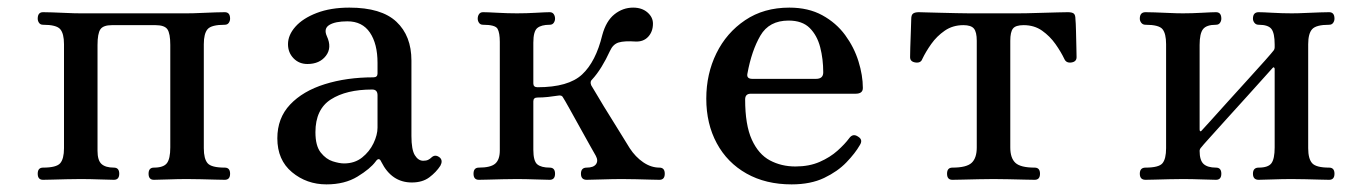

<svg xmlns="http://www.w3.org/2000/svg" viewBox="-20 -472 3601 504"><path d="M93 0Q79 0 79 -16Q79 -32 93 -32Q128 -32 138 -43.5Q148 -55 148 -83V-356Q148 -384 138 -395.5Q128 -407 93 -407Q86 -407 82.5 -412Q79 -417 79 -423Q79 -440 93 -440Q100 -440 117 -439.5Q134 -439 154.5 -438Q175 -437 191 -437H471Q487 -437 507.5 -438Q528 -439 545.5 -439.5Q563 -440 570 -440Q584 -440 584 -423Q584 -417 580.5 -412Q577 -407 570 -407Q535 -407 525 -395.5Q515 -384 515 -356V-83Q515 -55 525 -43.5Q535 -32 570 -32Q584 -32 584 -16Q584 0 570 0Q563 0 545.5 -0.5Q528 -1 507.5 -1.5Q487 -2 471 -2Q447 -2 421 -1Q395 0 384 0Q370 0 370 -16Q370 -32 384 -32Q409 -32 418 -43.5Q427 -55 427 -85V-354Q427 -384 419.5 -395Q412 -406 388 -406H274Q251 -406 243.5 -395Q236 -384 236 -354V-76Q236 -51 246.5 -41.5Q257 -32 279 -32Q293 -32 293 -16Q293 0 279 0Q269 0 242.5 -1Q216 -2 191 -2Q175 -2 154.5 -1.5Q134 -1 117 -0.5Q100 0 93 0Z M837 12Q785 12 746.5 -20Q708 -52 708 -109Q708 -162 741.5 -197.5Q775 -233 832.5 -251Q890 -269 960 -269Q971 -269 971 -279V-307Q971 -357 951 -386.5Q931 -416 892 -416Q860 -416 844.5 -406.5Q829 -397 838 -377Q852 -347 835.5 -325.5Q819 -304 787 -304Q765 -304 750.5 -319Q736 -334 736 -356Q736 -380 755.5 -402Q775 -424 811.5 -438Q848 -452 897 -452Q981 -452 1020.5 -415Q1060 -378 1060 -313V-115Q1060 -79 1069 -64.5Q1078 -50 1091 -50Q1099 -50 1104 -52.5Q1109 -55 1113 -59Q1123 -68 1135 -58Q1143 -50 1136 -37Q1125 -20 1107 -6.5Q1089 7 1061 7Q1008 7 981 -47Q975 -61 966 -48Q952 -29 918.5 -8.5Q885 12 837 12ZM883 -43Q911 -43 930.5 -58.5Q950 -74 960.5 -96Q971 -118 971 -137V-222Q971 -237 957 -237Q889 -237 848.5 -211Q808 -185 808 -125Q808 -89 822 -71.5Q836 -54 853.5 -48.5Q871 -43 883 -43Z M1237 0Q1223 0 1223 -16Q1223 -32 1237 -32Q1268 -32 1280 -42.5Q1292 -53 1292 -77V-362Q1292 -386 1286 -396.5Q1280 -407 1248 -407Q1241 -407 1237.5 -412Q1234 -417 1234 -423Q1234 -430 1237.5 -435Q1241 -440 1248 -440Q1259 -440 1286 -438.5Q1313 -437 1337 -437Q1362 -437 1387.5 -438.5Q1413 -440 1423 -440Q1430 -440 1433.5 -435Q1437 -430 1437 -423Q1437 -417 1433.5 -412Q1430 -407 1423 -407Q1401 -407 1390.5 -398.5Q1380 -390 1380 -360V-253Q1380 -243 1391 -243Q1472 -243 1508 -276.5Q1544 -310 1561 -380Q1571 -417 1593 -434.5Q1615 -452 1642 -452Q1665 -452 1679.5 -439.5Q1694 -427 1694 -410Q1694 -389 1681.5 -375.5Q1669 -362 1648 -363Q1619 -365 1604 -360.5Q1589 -356 1581 -338Q1571 -316 1559 -296.5Q1547 -277 1534 -263Q1528 -258 1532 -248Q1536 -242 1550 -218Q1564 -194 1582 -165.5Q1600 -137 1614.5 -113Q1629 -89 1633 -83Q1648 -60 1668.5 -46Q1689 -32 1711 -32Q1725 -32 1725 -16Q1725 0 1711 0Q1704 0 1687 -0.5Q1670 -1 1650 -1.5Q1630 -2 1613 -2Q1589 -2 1559.5 -1Q1530 0 1520 0Q1505 0 1505 -16Q1505 -32 1520 -32Q1538 -32 1544.5 -41Q1551 -50 1544 -63Q1541 -68 1529 -89.5Q1517 -111 1502 -138Q1487 -165 1474.5 -187.5Q1462 -210 1458 -216Q1455 -223 1445 -221Q1432 -219 1418.5 -217.5Q1405 -216 1391 -216Q1380 -216 1380 -206V-79Q1380 -49 1390.5 -40.5Q1401 -32 1423 -32Q1437 -32 1437 -16Q1437 0 1423 0Q1413 0 1386.5 -1Q1360 -2 1336 -2Q1320 -2 1299.5 -1.5Q1279 -1 1261.5 -0.5Q1244 0 1237 0Z M2058 12Q1990 12 1939.5 -16.5Q1889 -45 1861.5 -96Q1834 -147 1834 -213Q1834 -278 1860.5 -332Q1887 -386 1936 -419Q1985 -452 2052 -452Q2102 -452 2138.5 -432Q2175 -412 2198.5 -380Q2222 -348 2233.5 -311Q2245 -274 2245 -241Q2245 -226 2226 -226H1951Q1936 -226 1936 -211Q1936 -144 1953.5 -105.5Q1971 -67 2001 -51Q2031 -35 2068 -35Q2104 -35 2131.5 -47Q2159 -59 2178.5 -76.5Q2198 -94 2209 -109Q2219 -123 2233 -113Q2246 -105 2237 -91Q2225 -70 2202 -46Q2179 -22 2143.5 -5Q2108 12 2058 12ZM1955 -265H2122Q2141 -265 2141 -282Q2141 -317 2133 -348Q2125 -379 2105.5 -398.5Q2086 -418 2050 -418Q1999 -418 1976 -378.5Q1953 -339 1942 -279Q1939 -265 1955 -265Z M2480 0Q2466 0 2466 -16Q2466 -32 2480 -32Q2517 -32 2530.5 -44.5Q2544 -57 2544 -85V-365Q2544 -388 2536.5 -397Q2529 -406 2509 -406Q2481 -406 2460 -391.5Q2439 -377 2424.5 -356.5Q2410 -336 2401 -317Q2397 -306 2383 -308Q2369 -310 2369 -322Q2369 -327 2369.5 -347.5Q2370 -368 2371 -390.5Q2372 -413 2372 -422Q2372 -433 2377 -436.5Q2382 -440 2392 -440Q2394 -440 2410 -439.5Q2426 -439 2448 -438.5Q2470 -438 2491 -437.5Q2512 -437 2524 -437H2653Q2673 -437 2703 -438Q2733 -439 2757 -439.5Q2781 -440 2783 -440Q2794 -440 2798.5 -436.5Q2803 -433 2803 -422Q2804 -413 2804.5 -390.5Q2805 -368 2805.5 -347.5Q2806 -327 2806 -322Q2806 -310 2792.5 -308Q2779 -306 2774 -317Q2765 -336 2750.5 -356.5Q2736 -377 2715.5 -391.5Q2695 -406 2667 -406Q2646 -406 2639 -397Q2632 -388 2632 -365V-85Q2632 -57 2645.5 -44.5Q2659 -32 2696 -32Q2710 -32 2710 -16Q2710 0 2696 0Q2689 0 2669.5 -0.5Q2650 -1 2627.5 -1.5Q2605 -2 2588 -2Q2572 -2 2549 -1.5Q2526 -1 2506.5 -0.5Q2487 0 2480 0Z M2987 0Q2972 0 2972 -16Q2972 -32 2987 -32Q3022 -32 3031.5 -43.5Q3041 -55 3041 -83V-356Q3041 -384 3031.5 -395.5Q3022 -407 2987 -407Q2980 -407 2976 -412Q2972 -417 2972 -423Q2972 -440 2987 -440Q2994 -440 3011 -439.5Q3028 -439 3048.5 -438Q3069 -437 3085 -437Q3109 -437 3135.5 -438.5Q3162 -440 3172 -440Q3186 -440 3186 -423Q3186 -417 3182.5 -412Q3179 -407 3172 -407Q3147 -407 3138 -395.5Q3129 -384 3129 -354V-132Q3129 -128 3131 -127.5Q3133 -127 3135 -130Q3137 -132 3156 -153Q3175 -174 3201.5 -203.5Q3228 -233 3255 -262.5Q3282 -292 3301 -313.5Q3320 -335 3322 -338Q3326 -342 3326 -348V-355Q3326 -385 3317.5 -396Q3309 -407 3284 -407Q3277 -407 3273 -412Q3269 -417 3269 -423Q3269 -440 3284 -440Q3294 -440 3320 -438.5Q3346 -437 3371 -437Q3387 -437 3407.5 -438Q3428 -439 3445.5 -439.5Q3463 -440 3469 -440Q3483 -440 3483 -423Q3483 -417 3479.5 -412Q3476 -407 3469 -407Q3435 -407 3424.5 -395.5Q3414 -384 3414 -356V-83Q3414 -55 3424.5 -43.5Q3435 -32 3469 -32Q3483 -32 3483 -16Q3483 0 3469 0Q3463 0 3445.5 -0.5Q3428 -1 3407.5 -1.5Q3387 -2 3371 -2Q3346 -2 3320 -1Q3294 0 3284 0Q3269 0 3269 -16Q3269 -32 3284 -32Q3309 -32 3317.5 -43.5Q3326 -55 3326 -85V-291Q3326 -294 3324 -295Q3322 -296 3320 -293Q3317 -290 3298.5 -269Q3280 -248 3253.5 -219Q3227 -190 3200.5 -160.5Q3174 -131 3155 -110Q3136 -89 3134 -86Q3129 -81 3129 -76Q3129 -51 3139.5 -41.5Q3150 -32 3172 -32Q3186 -32 3186 -16Q3186 0 3172 0Q3162 0 3135.5 -1Q3109 -2 3085 -2Q3069 -2 3048.5 -1.5Q3028 -1 3011 -0.5Q2994 0 2987 0Z"/></svg>

Font: Zen Old Mincho Medium
Style: Regular
Weight: 500
Designer: Yoshimichi Ohira
Foundry: Positype
Version: Version 1.500